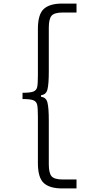

<svg xmlns="http://www.w3.org/2000/svg" viewBox="-20 -848 503 1074"><path d="M192 64V-194Q192 -243 188 -261.5Q184 -280 167 -287Q150 -294 106 -294V-329Q150 -329 167 -336Q184 -343 188 -361Q192 -379 192 -428V-686Q192 -768 225 -798Q258 -828 327 -828H408V-778H331Q284 -778 268.5 -760Q253 -742 253 -693V-448Q253 -378 245.5 -348Q238 -318 210 -316V-306Q238 -304 245.5 -274Q253 -244 253 -174V71Q253 120 268.5 138Q284 156 331 156H408V206H327Q258 206 225 176Q192 146 192 64Z"/></svg>

Font: Be Vietnam Light
Style: Regular
Weight: 300
Designer: Gabriel Lam
Foundry: TypeRant
Version: Version 4.000